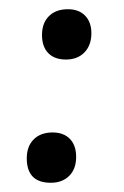

<svg xmlns="http://www.w3.org/2000/svg" viewBox="-20 -391 269 416"><path d="M127 -371Q151 -371 164.5 -357Q178 -343 178 -319Q178 -293 163 -277.5Q148 -262 123 -262Q98 -262 84.5 -276Q71 -290 71 -315Q71 -341 86 -356Q101 -371 127 -371ZM94 -104Q118 -104 131.5 -90Q145 -76 145 -51Q145 -25 130 -10Q115 5 90 5Q38 5 38 -48Q38 -74 53 -89Q68 -104 94 -104Z"/></svg>

Font: Alegreya Sans Medium
Style: Italic
Weight: 500
Italic angle: -7°
Designer: Juan Pablo del Peral
Foundry: Huerta Tipografica
Version: Version 2.007